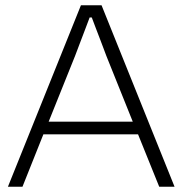

<svg xmlns="http://www.w3.org/2000/svg" viewBox="-20 -706 690 726"><path d="M10 0 286 -686H364L640 0H582L502 -198H144L65 0ZM164 -246H482L382 -495Q379 -503 373 -519Q367 -535 359 -556Q351 -577 342.5 -599Q334 -621 327 -640H319Q312 -621 302 -595Q292 -569 282 -542.5Q272 -516 264 -495Z"/></svg>

Font: Archivo SemiBold Thin
Style: Regular
Weight: 250
Version: Version 2.001